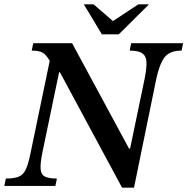

<svg xmlns="http://www.w3.org/2000/svg" viewBox="-44 -856 863 884"><path d="M573 8H518L232 -523H228L151 -153Q141 -103 143 -77.5Q145 -52 163 -43Q181 -34 218 -34L211 0H-24L-17 -34Q22 -34 43 -43Q64 -52 75.5 -77.5Q87 -103 97 -153L185 -576Q168 -605 151.5 -614Q135 -623 102 -623L109 -657H288L550 -172H555L622 -494Q631 -539 630.5 -567.5Q630 -596 612.5 -609.5Q595 -623 553 -623L560 -657H799L792 -623Q736 -623 712.5 -590.5Q689 -558 675 -490ZM503 -698H425L342 -836H387L476 -759L593 -836H642Z"/></svg>

Font: STIX Two Text Medium
Style: Italic
Weight: 500
Italic angle: -12°
Designer: Ross Mills, John Hudson & Paul Hanslow, Tiro Typeworks Ltd; with prior portions MicroPress Inc. and Coen Hoffman, Elsevi
Foundry: Tiro Typeworks Ltd
Version: Version 2.13 b171